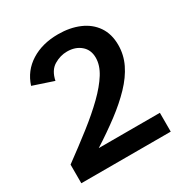

<svg xmlns="http://www.w3.org/2000/svg" viewBox="-159 -804 887 928"><g transform="rotate(-30 284.5 -340.0)"><path d="M30 0V-104Q108 -161 174.5 -213Q241 -265 290 -313Q339 -361 366.5 -405Q394 -449 394 -491Q394 -535 364 -560.5Q334 -586 288 -586Q250 -586 215 -565Q180 -544 169 -491L55 -529Q78 -601 141 -640.5Q204 -680 292 -680Q358 -680 409.5 -658Q461 -636 490 -593.5Q519 -551 519 -490Q519 -435 495 -385.5Q471 -336 426 -289Q381 -242 320.5 -196.5Q260 -151 188 -105H529V0Z"/></g></svg>

Font: Atkinson Hyperlegible Next SemiBold
Style: Regular
Weight: 600
Designer: Elliott Scott, Megan Eiswerth, Linus Boman, Theodore Petrosky, Letters from Sweden
Foundry: Applied Design Works, Letters from Sweden
Version: Version 2.001